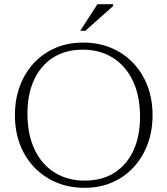

<svg xmlns="http://www.w3.org/2000/svg" viewBox="-20 -890 802 920"><path d="M377.5 -686Q451 -686 511.8 -660.8Q572.5 -635.5 617.2 -589Q662 -542.5 686.5 -478.8Q711 -415 711 -338.5Q711 -262 687 -198.2Q663 -134.5 619.2 -87.5Q575.5 -40.5 516 -15.2Q456.5 10 385 10Q312 10 251 -15.5Q190 -41 145.2 -87.2Q100.5 -133.5 76 -197.2Q51.5 -261 51.5 -337.5Q51.5 -414.5 75.5 -478.2Q99.5 -542 143.2 -588.8Q187 -635.5 246.8 -660.8Q306.5 -686 377.5 -686ZM385.5 -24.5Q469.5 -24.5 529 -62.8Q588.5 -101 619.8 -169.8Q651 -238.5 651 -329.5Q651 -431 616.5 -503Q582 -575 520.2 -613.5Q458.5 -652 377 -652Q293 -652 233.5 -613.5Q174 -575 142.8 -506.5Q111.5 -438 111.5 -346.5Q111.5 -245.5 146 -173.2Q180.5 -101 242.5 -62.8Q304.5 -24.5 385.5 -24.5ZM364.5 -742.5 447 -870H522V-861L389 -742.5Z"/></svg>

Font: Newsreader 16pt 16pt Light
Style: Regular
Weight: 300
Version: Version 1.003